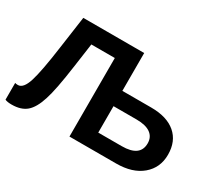

<svg xmlns="http://www.w3.org/2000/svg" viewBox="-128 -942 1350 1204"><g transform="rotate(30 547.0 -340.0)"><path d="M1059.1 -210Q1059.1 -115.7 991 -57.9Q922.9 0 804.2 0H466.8V-568.8H296.9L272.9 -398.9Q247.1 -212.4 222.2 -137.2Q197.3 -58.6 158.7 -25.4Q120.1 7.8 51.8 7.8Q19.5 7.8 3.9 0V-121.1Q11.2 -118.2 24.9 -118.2Q64 -118.2 87.6 -193.1Q111.3 -268.1 137.2 -457L169.9 -688H610.8V-414.1H819.8Q934.1 -414.1 996.6 -360.6Q1059.1 -307.1 1059.1 -210ZM913.1 -208Q913.1 -253.9 878.7 -278.6Q844.2 -303.2 777.8 -303.2H610.8V-111.8H780.8Q913.1 -111.8 913.1 -208Z"/></g></svg>

Font: Libra Sans Modern
Style: Bold
Weight: 700
Foundry: Stefan Peev, Context Ltd
Version: Version 1.000